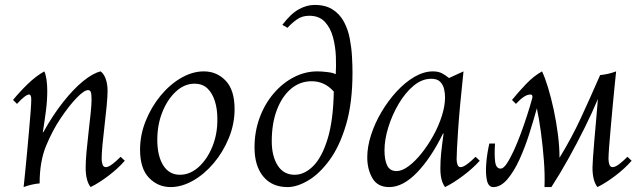

<svg xmlns="http://www.w3.org/2000/svg" viewBox="-20 -745 2608 780"><path d="M76 15Q78 -6 82 -43.5Q86 -81 90 -126Q94 -171 98 -214.5Q102 -258 104.5 -292Q107 -326 107 -341Q107 -361 98 -361Q84 -361 49 -323L33 -339Q59 -371 92.5 -403.5Q126 -436 160 -455Q166 -442 169 -421.5Q172 -401 172 -376Q172 -337 167 -298Q162 -259 154 -208H156Q195 -278 237 -331Q279 -384 318.5 -416Q358 -448 389 -455Q403 -444 410 -423Q417 -402 417 -376Q417 -354 413.5 -316.5Q410 -279 405 -237.5Q400 -196 396.5 -159Q393 -122 393 -99Q393 -88 396.5 -77Q400 -66 410 -66Q420 -66 435.5 -77.5Q451 -89 470 -108L487 -92Q459 -60 420 -30.5Q381 -1 348 15Q328 -11 328 -64Q328 -90 331.5 -129Q335 -168 340 -210Q345 -252 348.5 -287Q352 -322 352 -341Q352 -362 349 -370.5Q346 -379 338 -379Q322 -379 291.5 -347.5Q261 -316 226 -264Q193 -215 167 -152Q141 -89 141 0Q108 3 76 15Z M673 15Q622 15 585.5 -22.5Q549 -60 549 -137Q549 -197 572 -254Q595 -311 632.5 -356.5Q670 -402 716 -428.5Q762 -455 808 -455Q861 -455 897 -417Q933 -379 933 -302Q933 -241 909.5 -184Q886 -127 848 -82Q810 -37 764 -11Q718 15 673 15ZM711 -35Q752 -35 787 -66.5Q822 -98 843 -150Q864 -202 863 -263Q863 -302 853 -334Q843 -366 823 -385.5Q803 -405 770 -405Q729 -405 694.5 -373Q660 -341 639.5 -289.5Q619 -238 619 -177Q619 -112 643 -73.5Q667 -35 711 -35Z M1127 -644Q1161 -689 1193.5 -707Q1226 -725 1258 -725Q1303 -725 1332 -706Q1361 -687 1377.5 -656Q1394 -625 1401 -588Q1408 -551 1410 -515Q1412 -479 1412 -450Q1412 -327 1386 -239Q1360 -151 1319 -95Q1278 -39 1232.5 -12Q1187 15 1148 15Q1085 15 1049.5 -28Q1014 -71 1014 -146Q1014 -210 1034.5 -266Q1055 -322 1091 -364.5Q1127 -407 1173 -431Q1219 -455 1269 -455Q1288 -455 1311.5 -452Q1335 -449 1342 -444H1344Q1346 -475 1344.5 -515Q1343 -555 1333 -593Q1323 -631 1300 -656Q1277 -681 1236 -681Q1207 -681 1185.5 -665.5Q1164 -650 1148 -632ZM1246 -415Q1199 -415 1162.5 -384.5Q1126 -354 1105 -299Q1084 -244 1084 -171Q1084 -111 1108 -73Q1132 -35 1177 -35Q1217 -35 1252.5 -70.5Q1288 -106 1311 -181Q1334 -256 1336 -373Q1299 -415 1246 -415Z M1561 15Q1514 15 1493 -21Q1472 -57 1472 -106Q1472 -149 1487.5 -197Q1503 -245 1530 -290.5Q1557 -336 1591.5 -373.5Q1626 -411 1664 -433Q1702 -455 1739 -455Q1761 -455 1776 -447Q1791 -439 1804 -428L1863 -455Q1847 -307 1841 -216Q1835 -125 1835 -98Q1835 -87 1838.5 -76.5Q1842 -66 1851 -66Q1861 -66 1877 -77.5Q1893 -89 1912 -108L1929 -92Q1900 -60 1860.5 -30.5Q1821 -1 1788 15Q1769 -10 1769 -60Q1769 -92 1772 -121.5Q1775 -151 1782 -203H1780Q1731 -103 1674 -44Q1617 15 1561 15ZM1591 -50Q1613 -50 1639.5 -69.5Q1666 -89 1692 -121.5Q1718 -154 1740 -193.5Q1762 -233 1775 -274Q1788 -315 1788 -350Q1788 -366 1784 -383.5Q1780 -401 1768 -413Q1756 -425 1732 -425Q1694 -425 1660 -396.5Q1626 -368 1599.5 -323Q1573 -278 1557.5 -228Q1542 -178 1542 -134Q1542 -95 1553 -72.5Q1564 -50 1591 -50Z M2529 -108 2546 -92Q2518 -60 2479 -30.5Q2440 -1 2407 15Q2387 -11 2387 -64Q2387 -75 2389 -104.5Q2391 -134 2394.5 -175Q2398 -216 2402 -260Q2406 -304 2409 -343Q2386 -288 2355 -225.5Q2324 -163 2289.5 -101Q2255 -39 2220 15H2192Q2194 -36 2189.5 -94Q2185 -152 2177.5 -207.5Q2170 -263 2161 -305Q2148 -258 2130.5 -202.5Q2113 -147 2090.5 -97.5Q2068 -48 2041 -16.5Q2014 15 1984 15Q1964 15 1958 -13Q1952 -41 1955.5 -82.5Q1959 -124 1968 -162H1991Q1988 -117 1991.5 -88.5Q1995 -60 2014 -60Q2025 -60 2038.5 -80Q2052 -100 2067 -132.5Q2082 -165 2096 -203Q2110 -241 2122 -278.5Q2134 -316 2142 -345Q2144 -351 2142.5 -356Q2141 -361 2134 -361Q2111 -361 2076 -323L2060 -339Q2086 -371 2117 -403.5Q2148 -436 2182 -455Q2194 -430 2206.5 -389Q2219 -348 2229.5 -299Q2240 -250 2246.5 -199.5Q2253 -149 2253 -104Q2302 -184 2339.5 -265Q2377 -346 2418 -440Q2451 -443 2483 -455Q2481 -434 2477 -396.5Q2473 -359 2469 -314Q2465 -269 2461 -225.5Q2457 -182 2454.5 -148Q2452 -114 2452 -99Q2452 -88 2455.5 -77Q2459 -66 2469 -66Q2479 -66 2494.5 -77.5Q2510 -89 2529 -108Z"/></svg>

Font: Bona Nova
Style: Italic
Weight: 400
Italic angle: -4°
Designer: Mateusz Machalski
Foundry: Capitalics
Version: Version 4.001; ttfautohint (v1.8.3)